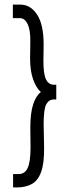

<svg xmlns="http://www.w3.org/2000/svg" viewBox="-20 -721 290 836"><path d="M55 95H37V37H61Q88 37 100.5 10.5Q113 -16 113 -81L112 -165Q112 -229 124.5 -267Q137 -305 158 -320Q137 -339 124 -376Q111 -413 111 -468L112 -538Q113 -589 100.5 -615.5Q88 -642 67 -642H36V-701H68Q113 -701 141.5 -657.5Q170 -614 170 -527L169 -455Q169 -398 180.5 -375Q192 -352 215 -352H225V-288H215Q193 -288 181.5 -267Q170 -246 170 -180L172 -80Q173 -10 159 28Q145 66 118 80.5Q91 95 55 95Z"/></svg>

Font: Inconsolata UltraCondensed Medium
Style: Regular
Weight: 500
Width: 1
Monospace: yes
Designer: Raph Levien, Cyreal, Brenton Simpson
Foundry: Raph Levien, Cyreal, Google
Version: Version 3.001; ttfautohint (v1.8.2.53-6de2)